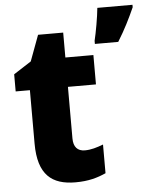

<svg xmlns="http://www.w3.org/2000/svg" viewBox="-54 -805 682 860"><g transform="rotate(-5 287.0 -375.0)"><path d="M574 -749V-760H416C412 -718 400 -651 391 -614V-600H496C529 -653 552 -700 574 -749ZM305 -129C272 -129 254 -149 254 -187V-419H380V-551H254V-663H141L98 -547L19 -496V-419H83V-179C83 -38 145 10 251 10C310 10 350 -2 388 -19V-148C359 -137 333 -129 305 -129Z"/></g></svg>

Font: Noto Sans Bengali SemiCondensed ExtraBold
Style: Regular
Weight: 800
Width: 4
Designer: Joana Ranito - Universal Thirst; Jelle Bosma - Monotype Design Team
Foundry: Universal Thirst ehf.
Version: Version 3.000